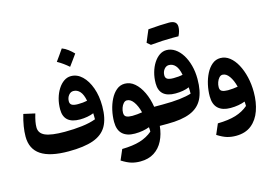

<svg xmlns="http://www.w3.org/2000/svg" viewBox="-149 -1293 2653 1890"><g transform="rotate(-15 1177.0 -348.5)"><path d="M739.7 -228Q739.7 -239.7 739.5 -256.6Q739.3 -273.4 738.8 -289.6Q710.4 -277.8 673.1 -271Q635.7 -264.2 598.1 -264.2Q433.6 -264.2 433.6 -409.7Q433.6 -468.8 448.2 -521Q462.9 -573.2 488.8 -613.5Q514.6 -653.8 548.1 -676.8Q581.5 -699.7 619.6 -699.7Q683.1 -699.7 733.4 -651.6Q783.7 -603.5 813.2 -521Q842.8 -438.5 842.8 -334.5Q842.8 -208 799.6 -132.6Q756.3 -57.1 661.1 -23.4Q565.9 10.3 409.2 10.3Q220.2 10.3 127.9 -51.5Q35.6 -113.3 35.6 -239.3Q35.6 -336.4 71.8 -461.4L187.5 -435.5Q174.3 -391.6 168.5 -359.6Q162.6 -327.6 162.6 -299.8Q162.6 -239.3 223.4 -212.4Q284.2 -185.5 422.4 -185.5Q516.1 -185.5 598.6 -195.6Q681.2 -205.6 739.7 -228ZM711.9 -424.3Q699.7 -489.7 672.1 -520.8Q644.5 -551.8 605.5 -551.8Q577.1 -551.8 556.9 -526.1Q536.6 -500.5 536.6 -464.4Q536.6 -438.5 555.7 -426.8Q574.7 -415 617.7 -415Q670.9 -415 711.9 -424.3ZM604.5 -986.3Q636.7 -974.1 665.5 -952.1Q694.3 -930.2 719.7 -903.8Q699.7 -876 679.2 -847.4Q658.7 -818.8 637.2 -790Q612.3 -812 584 -832.5Q555.7 -853 523.4 -871.1Q544.9 -900.4 564.9 -929.2Q585 -958 604.5 -986.3Z M1111.8 -490.7Q1167 -490.7 1212.4 -451.7Q1257.8 -412.6 1289.6 -345.9Q1321.3 -279.3 1334.5 -195.8H1388.2V0H1339.4Q1331.1 83.5 1298.1 148.9Q1265.1 214.4 1207 251.7Q1148.9 289.1 1064.9 289.1Q1017.6 289.1 976.1 277.1Q934.6 265.1 877.9 229.5L923.3 124Q1032.7 122.1 1106.4 99.6Q1180.2 77.1 1234.9 30.3Q1234.9 19 1234.4 8.1Q1233.9 -2.9 1232.9 -15.1Q1203.1 -3.4 1165.3 3.4Q1127.4 10.3 1084 10.3Q1002.4 10.3 958.5 -30.3Q914.6 -70.8 914.6 -153.8Q914.6 -211.9 927.7 -271.2Q940.9 -330.6 966.3 -380.4Q991.7 -430.2 1028.3 -460.4Q1064.9 -490.7 1111.8 -490.7ZM1090.3 -326.7Q1071.3 -326.7 1055.9 -309.6Q1040.5 -292.5 1031.7 -267.3Q1022.9 -242.2 1022.9 -217.3Q1022.9 -185.5 1044.7 -175.3Q1066.4 -165 1104.5 -165Q1128.9 -165 1155.8 -167.7Q1182.6 -170.4 1205.1 -174.3Q1188 -242.7 1157.7 -284.7Q1127.4 -326.7 1090.3 -326.7Z M1817.4 -350.6Q1817.4 -224.6 1777.6 -147.5Q1737.8 -70.3 1650.6 -35.2Q1563.5 0 1420.9 0H1388.2Q1366.7 0 1366.7 -38.6V-157.2Q1366.7 -195.8 1388.2 -195.8H1420.4Q1522 -195.8 1594.5 -204.3Q1667 -212.9 1714.4 -228Q1714.4 -242.2 1714.1 -260Q1713.9 -277.8 1712.9 -293Q1653.8 -268.1 1572.3 -268.1Q1408.2 -268.1 1408.2 -413.6Q1408.2 -472.7 1422.9 -524.9Q1437.5 -577.1 1463.4 -617.4Q1489.3 -657.7 1522.7 -680.7Q1556.2 -703.6 1594.2 -703.6Q1640.6 -703.6 1681.2 -676.5Q1721.7 -649.4 1752.2 -601.3Q1782.7 -553.2 1800 -489Q1817.4 -424.8 1817.4 -350.6ZM1686 -427.7Q1673.8 -493.2 1646.2 -524.2Q1618.7 -555.2 1579.6 -555.2Q1551.3 -555.2 1531 -529.5Q1510.7 -503.9 1510.7 -467.8Q1510.7 -441.9 1529.8 -430.4Q1548.8 -418.9 1591.8 -418.9Q1616.2 -418.9 1641.6 -421.1Q1667 -423.3 1686 -427.7ZM1689 -804.7Q1585.4 -804.7 1461.4 -793L1425.3 -823.7Q1438.5 -855.5 1451.2 -886.2Q1463.9 -917 1477.1 -947.3Q1607.9 -958.5 1688.7 -958.5Q1769.5 -958.5 1769.5 -895.5Q1769.5 -851.6 1745.1 -804.2Z M2039.6 289.1Q1992.2 289.1 1950.7 277.1Q1909.2 265.1 1852.5 229.5L1897.9 124Q2007.3 122.1 2081.1 99.6Q2154.8 77.1 2209.5 30.3Q2209.5 19 2209 8.1Q2208.5 -2.9 2207.5 -15.1Q2177.7 -3.4 2139.9 3.4Q2102.1 10.3 2058.6 10.3Q1977.1 10.3 1933.1 -30.3Q1889.2 -70.8 1889.2 -153.8Q1889.2 -211.9 1902.3 -271.2Q1915.5 -330.6 1940.9 -380.4Q1966.3 -430.2 2002.9 -460.4Q2039.6 -490.7 2086.4 -490.7Q2137.2 -490.7 2179.7 -457.8Q2222.2 -424.8 2253.4 -367.4Q2284.7 -310.1 2302 -236.3Q2319.3 -162.6 2319.3 -81.5Q2319.3 21 2289.8 105.2Q2260.3 189.5 2198.5 239.3Q2136.7 289.1 2039.6 289.1ZM2179.7 -174.3Q2162.6 -242.7 2132.3 -284.7Q2102.1 -326.7 2064.9 -326.7Q2045.9 -326.7 2030.5 -309.6Q2015.1 -292.5 2006.3 -267.3Q1997.6 -242.2 1997.6 -217.3Q1997.6 -185.5 2019.3 -175.3Q2041 -165 2079.1 -165Q2103.5 -165 2130.4 -167.7Q2157.2 -170.4 2179.7 -174.3Z"/></g></svg>

Font: Pinar ExtraBold
Style: Regular
Weight: 800
Designer: Amin Abedi
Version: Version 3.000